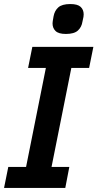

<svg xmlns="http://www.w3.org/2000/svg" viewBox="-20 -930 482 950"><path d="M303 0H0L21 -104H109L207 -594H119L140 -698H442L421 -594H333L235 -104H323ZM306 -762Q270 -762 255 -776.5Q240 -791 240 -814Q240 -819 241 -825.5Q242 -832 245 -849Q250 -877 268.5 -893.5Q287 -910 328 -910Q364 -910 379 -896Q394 -882 394 -859Q394 -853 393 -846.5Q392 -840 388 -823Q384 -796 365.5 -779Q347 -762 306 -762Z"/></svg>

Font: IBM Plex Sans SemiBold
Style: Italic
Weight: 600
Italic angle: -11.31°
Designer: Mike Abbink, Paul van der Laan, Pieter van Rosmalen
Foundry: Bold Monday
Version: Version 3.201